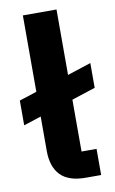

<svg xmlns="http://www.w3.org/2000/svg" viewBox="-87 -786 499 832"><g transform="rotate(-10 162.5 -370.0)"><path d="M289 -115V0H222Q146 0 110.5 -37Q75 -74 75 -144V-295L-2 -270V-379L75 -404V-740H223V-452L327 -486V-377L223 -343V-115Z"/></g></svg>

Font: IBM Plex Sans Var
Style: Regular
Weight: 400
Designer: Mike Abbink, Paul van der Laan, Pieter van Rosmalen
Foundry: Bold Monday
Version: Version 3.000